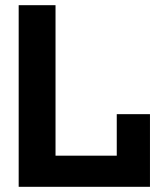

<svg xmlns="http://www.w3.org/2000/svg" viewBox="-20 -720 626 740"><path d="M52 0V-700H194V-120H430V-280H558V0Z"/></svg>

Font: Tektur SemiBold
Style: Regular
Weight: 600
Designer: Adam Jagosz
Foundry: Adam Jagosz
Version: Version 1.005;gftools[0.9.30]